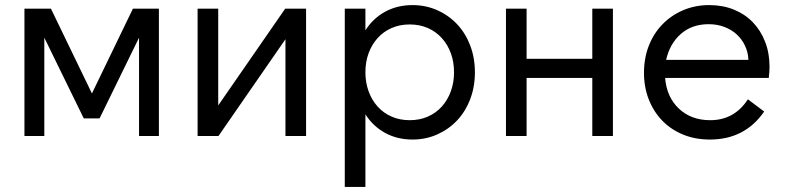

<svg xmlns="http://www.w3.org/2000/svg" viewBox="-20 -534 3083 754"><path d="M341 -167 502 -500H604V0H526V-386L371 -69H309L154 -386V0H76V-500H180Z M837 -500V-120L1100 -500H1182V0H1101V-380L838 0H756V-500Z M1334 -500H1415V-415Q1445 -462 1492.5 -488Q1540 -514 1600 -514Q1652 -514 1697 -494Q1742 -474 1775 -439Q1808 -404 1826.5 -355.5Q1845 -307 1845 -250Q1845 -193 1826.5 -144.5Q1808 -96 1775 -61Q1742 -26 1697 -6Q1652 14 1600 14Q1540 14 1492.5 -12Q1445 -38 1415 -85V200H1334ZM1589 -62Q1628 -62 1660 -76Q1692 -90 1715 -115.5Q1738 -141 1750.5 -175.5Q1763 -210 1763 -250Q1763 -291 1750.5 -325Q1738 -359 1715 -384.5Q1692 -410 1660 -424Q1628 -438 1589 -438Q1550 -438 1518 -424Q1486 -410 1463 -384.5Q1440 -359 1427.5 -325Q1415 -291 1415 -250Q1415 -210 1427.5 -175.5Q1440 -141 1463 -115.5Q1486 -90 1518 -76Q1550 -62 1589 -62Z M2387 -500V0H2306V-228H2048V0H1967V-500H2048V-303H2306V-500Z M2768 14Q2710 14 2662.5 -5.5Q2615 -25 2581 -60Q2547 -95 2528 -143Q2509 -191 2509 -248Q2509 -306 2528 -354.5Q2547 -403 2581.5 -438.5Q2616 -474 2663 -494Q2710 -514 2765 -514Q2818 -514 2861.5 -496.5Q2905 -479 2936 -447Q2967 -415 2984.5 -370.5Q3002 -326 3002 -272Q3002 -251 2999 -228H2592Q2598 -153 2646 -107.5Q2694 -62 2769 -62Q2864 -62 2917 -144L2981 -96Q2905 14 2768 14ZM2763 -439Q2697 -439 2653.5 -400.5Q2610 -362 2596 -299H2919Q2918 -329 2905.5 -355Q2893 -381 2872.5 -399.5Q2852 -418 2824 -428.5Q2796 -439 2763 -439Z"/></svg>

Font: NT Somic
Style: Regular
Weight: 400
Designer: Ravid Balaliev — lead type designer, mastering
Michael Voronin — secret advisor, marketing
Ivan Kovalenko — best boy
Foundry: NT Type
Version: Version 0.7